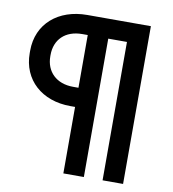

<svg xmlns="http://www.w3.org/2000/svg" viewBox="-79 -770 755 839"><g transform="rotate(10 298.0 -350.0)"><path d="M258 0H349V-614H432V0H523V-700H241C113 -700 22 -623 22 -503V-492C22 -374 110 -295 237 -295H258ZM113 -494V-500C113 -568 158 -614 234 -614H258V-380H234C160 -380 113 -426 113 -494Z"/></g></svg>

Font: Meta Space Medium
Style: Regular
Weight: 500
Designer: Meta Pool / Florian Karsten
Foundry: Meta Pool / Florian Karsten
Version: Version 2.000;Glyphs 3.1.1 (3137)